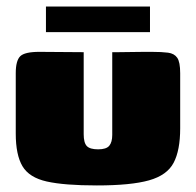

<svg xmlns="http://www.w3.org/2000/svg" viewBox="-20 -558 597 585"><path d="M235 -399V-149Q235 -123 244.5 -113Q254 -103 279 -103Q304 -103 313 -114Q322 -125 322 -147V-399Q323 -399 340 -399Q357 -399 379 -399.5Q401 -400 419.5 -400Q438 -400 442 -400Q473 -400 492 -397.5Q511 -395 520 -382Q529 -369 529 -335V-167Q529 -100 509 -62Q489 -24 434 -8.5Q379 7 275 7Q176 7 122.5 -5Q69 -17 48.5 -51.5Q28 -86 28 -151V-335Q28 -373 41.5 -386.5Q55 -400 100 -400Q134 -400 167.5 -399.5Q201 -399 235 -399ZM120 -460V-538H437V-460Z"/></svg>

Font: Genos Black
Style: Regular
Weight: 900
Designer: Robert E. Leuschke
Foundry: Robert E. Leuschke
Version: Version 1.010